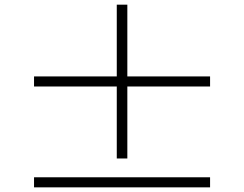

<svg xmlns="http://www.w3.org/2000/svg" viewBox="-20 -808 1040 818"><path d="M522.5 -439.5V-132.8H477.5V-439.5H125V-482.4H477.5V-788.1H522.5V-482.4H875V-439.5ZM125 -9.8V-52.7H875V-9.8Z"/></svg>

Font: GenYoMin JP Regular
Style: Regular
Weight: 400
Version: Version 1.001;PS 1;hotconv 16.6.51;makeotf.lib2.5.65220 DEVE